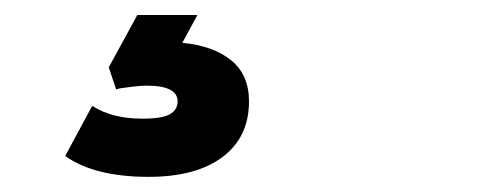

<svg xmlns="http://www.w3.org/2000/svg" viewBox="-20 -20 642 256"><path d="M66.9 188 103 121.1Q128.9 138.2 169.9 138.2Q196.3 138.2 206.5 132.3Q216.8 126.5 216.8 115.2Q216.8 94.2 175.8 94.2Q167.5 94.2 157.2 95.5Q147 96.7 140.6 97.7L134.8 99.1L125 69.8L163.1 0H243.2L223.1 37.1Q264.2 41 288.1 60.3Q312 79.6 312 115.2Q312 162.6 276.9 189.2Q241.7 215.8 178.2 215.8Q106 215.8 66.9 188Z"/></svg>

Font: Cooper Hewitt
Style: Heavy Italic
Weight: 714
Designer: Village Type and Design LLC
Foundry: Cooper Hewitt Smithsonian Design Museum
Version: 1.000